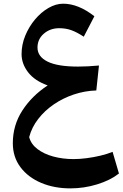

<svg xmlns="http://www.w3.org/2000/svg" viewBox="-20 -684 677 1060"><path d="M243.2 -212.4Q170.9 -238.3 135 -285.2Q99.1 -332 99.1 -385.3Q99.1 -438 119.6 -487.5Q140.1 -537.1 173.6 -576.9Q207 -616.7 247.8 -640.1Q288.6 -663.6 328.6 -663.6Q412.6 -663.6 501 -594.2L442.4 -481.4Q405.3 -505.9 374.5 -517.1Q343.8 -528.3 307.1 -528.3Q256.8 -528.3 221.9 -498Q187 -467.8 187 -421.4Q187 -371.6 242.4 -344Q297.9 -316.4 410.6 -316.4Q463.4 -316.4 526.4 -322.3L511.7 -184.6Q447.8 -182.6 387.5 -162.4Q327.1 -142.1 276.6 -107.4Q226.1 -72.8 190.7 -26.9Q155.3 19 141.1 72.8Q150.9 111.3 186.5 138.7Q222.2 166 274.4 180.2Q326.7 194.3 386.2 194.3Q419.9 194.3 459.2 189.2Q498.5 184.1 535.9 175Q573.2 166 601.6 154.3L636.7 273.9Q588.9 311.5 516.6 333.7Q444.3 356 368.7 356Q278.8 356 206.8 325.4Q134.8 294.9 92.8 238.8Q50.8 182.6 50.8 106.9Q50.8 7.3 103.5 -74Q156.2 -155.3 243.2 -212.4Z"/></svg>

Font: Pinar-FD SemiBold
Style: Regular
Weight: 600
Designer: Amin Abedi
Version: Version 2.000